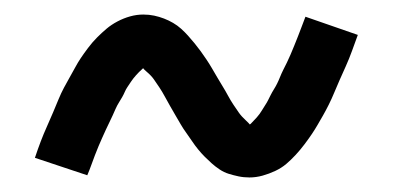

<svg xmlns="http://www.w3.org/2000/svg" viewBox="-20 -429 540 264"><path d="M323 -185Q315 -185 308 -186.5Q301 -188 294.5 -190Q288 -192 282 -196Q276 -200 271 -204.5Q266 -209 261.5 -213.5Q257 -218 252.5 -223.5Q248 -229 244 -235Q240 -241 236 -246.5Q232 -252 228.5 -258Q225 -264 221.5 -270Q218 -276 214 -283Q210 -290 206.5 -296.5Q203 -303 199 -309Q195 -315 191.5 -320Q188 -325 181.5 -330.5Q175 -336 175 -339H180Q180 -338 175.5 -334Q171 -330 167 -325.5Q163 -321 160 -316.5Q157 -312 155 -309Q153 -306 151.5 -302.5Q150 -299 148 -295.5Q146 -292 143.5 -288Q141 -284 139 -279.5Q137 -275 135 -270.5Q133 -266 130.5 -261Q128 -256 125.5 -250.5Q123 -245 120.5 -239.5Q118 -234 115.5 -228Q113 -222 110.5 -215.5Q108 -209 105.5 -202Q103 -195 100 -188L28 -212Q32 -224 36 -234.5Q40 -245 44.5 -255Q49 -265 53 -274.5Q57 -284 60.5 -292.5Q64 -301 68 -308.5Q72 -316 76 -323Q80 -330 83.5 -336.5Q87 -343 91 -349Q95 -355 101 -363Q107 -371 113.5 -377.5Q120 -384 126.5 -389.5Q133 -395 141.5 -399.5Q150 -404 159 -406.5Q168 -409 177 -409Q185 -409 192 -407.5Q199 -406 205.5 -403.5Q212 -401 218 -397.5Q224 -394 229 -389.5Q234 -385 238.5 -380Q243 -375 247.5 -369.5Q252 -364 256 -358.5Q260 -353 264 -347Q268 -341 271.5 -335Q275 -329 278.5 -323Q282 -317 286 -310.5Q290 -304 293.5 -297.5Q297 -291 301 -285Q305 -279 308.5 -274Q312 -269 318.5 -263Q325 -257 325 -255Q325 -254 325 -254L324 -255Q323 -255 322 -255H320L325 -259Q329 -263 333 -267.5Q337 -272 340 -277Q343 -282 345 -285Q347 -288 348.5 -291Q350 -294 352 -298Q354 -302 356.5 -306Q359 -310 361 -314Q363 -318 365 -323Q367 -328 369.5 -333Q372 -338 374.5 -343Q377 -348 379.5 -354Q382 -360 384.5 -366Q387 -372 389.5 -378.5Q392 -385 394.5 -391.5Q397 -398 400 -406L472 -381Q468 -370 464 -359Q460 -348 455.5 -338Q451 -328 447 -319Q443 -310 439.5 -301.5Q436 -293 432 -285Q428 -277 424 -270Q420 -263 416.5 -257Q413 -251 409 -245Q405 -239 399 -231Q393 -223 386.5 -216Q380 -209 373.5 -203.5Q367 -198 358.5 -194Q350 -190 341 -187.5Q332 -185 323 -185Z"/></svg>

Font: Iosevka NFM
Style: Regular
Weight: 400
Monospace: yes
Designer: Belleve Invis
Foundry: Belleve Invis
Version: Version 29.0.4; ttfautohint (v1.8.4);Nerd Fonts 3.3.0